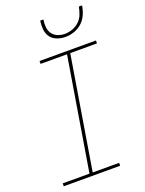

<svg xmlns="http://www.w3.org/2000/svg" viewBox="-174 -1037 848 1120"><g transform="rotate(-20 250.0 -477.5)"><path d="M371 0H21V-18H187L302 -717H138V-735H488V-717H322L207 -18H371ZM329 -815Q302 -815 277 -824.5Q252 -834 237.5 -854Q223 -874 220.5 -901Q218 -928 222 -955H242Q238 -932 240 -908.5Q242 -885 254.5 -867.5Q267 -850 288 -841.5Q309 -833 332 -833Q355 -833 379 -841.5Q403 -850 421.5 -867.5Q440 -885 449 -908.5Q458 -932 462 -955H482Q478 -928 466.5 -901Q455 -874 433.5 -854Q412 -834 384 -824.5Q356 -815 329 -815Z"/></g></svg>

Font: Iosevka Thin Oblique
Style: Regular
Weight: 100
Italic angle: -9°
Monospace: yes
Designer: Belleve Invis
Foundry: Belleve Invis
Version: Version 32.5.0; ttfautohint (v1.8.4)